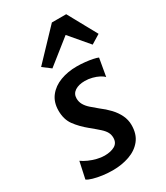

<svg xmlns="http://www.w3.org/2000/svg" viewBox="-206 -919 880 1016"><g transform="rotate(-30 234.5 -411.5)"><path d="M173.5 8Q143.5 8 112.5 3.8Q81.5 -0.5 57.5 -7.5Q33.5 -14.5 23 -22.5L45 -124.5Q61.5 -112.5 83.5 -102.8Q105.5 -93 129.8 -87Q154 -81 175 -81Q213.5 -81 237.8 -95Q262 -109 262 -140.5Q262 -158.5 254.2 -173.5Q246.5 -188.5 227.5 -205.8Q208.5 -223 176 -249.5Q134.5 -283.5 108.2 -319.5Q82 -355.5 82 -408.5Q82 -460.5 109.2 -495.2Q136.5 -530 182 -547Q227.5 -564 281.5 -564Q308.5 -564 333.8 -561.2Q359 -558.5 379 -554.2Q399 -550 408.5 -545.5L389.5 -437Q381.5 -446.5 364.2 -455.5Q347 -464.5 325 -470.2Q303 -476 280.5 -476Q243 -476 220 -460.8Q197 -445.5 197 -417.5Q197 -396.5 206.8 -379.2Q216.5 -362 234.2 -346.2Q252 -330.5 274.5 -312Q304 -290 327.8 -264.8Q351.5 -239.5 365.2 -211Q379 -182.5 379 -150.5Q379 -95 351 -60Q323 -25 276.2 -8.5Q229.5 8 173.5 8ZM166 -619 118 -655.5 285 -831H372.5L469 -655.5L413.5 -621.5L315 -737.5Z"/></g></svg>

Font: Merriweather Sans Medium
Style: Italic
Weight: 500
Italic angle: -7.5°
Designer: Eben Sorkin
Foundry: Eben Sorkin
Version: Version 2.001